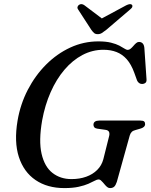

<svg xmlns="http://www.w3.org/2000/svg" viewBox="-20 -919 747 952"><path d="M467.5 -713.8Q505.3 -713.8 530.6 -707.4Q556 -701 571.8 -692.7Q587.6 -684.4 597.2 -678Q606.8 -671.6 613.1 -671.6Q620.5 -671.6 627.6 -677.5Q634.7 -683.4 641.4 -691.3Q648.1 -699.3 654.9 -705.2Q661.7 -711.1 668.8 -711.1Q680 -711.1 687 -704.2Q693.9 -697.4 695.7 -682.5L706.5 -525.8Q707.5 -513.9 701.4 -508.4Q695.2 -503 686.1 -502.6Q677.3 -502 670.2 -506.9Q663.1 -511.8 659.6 -520.1L645.6 -558.8Q630.6 -600.1 608.6 -625Q586.6 -649.9 557.8 -661Q529 -672.2 493.1 -672.2Q438 -672.2 389 -646.4Q340 -620.6 299.8 -573.5Q259.6 -526.4 231.2 -462.2Q202.8 -398.1 188.9 -321.7Q171.4 -220.7 186.2 -156.4Q201 -92.1 240.2 -61.6Q279.3 -31 334.5 -31Q374.7 -31 407.3 -42.7Q439.8 -54.3 461.9 -76.4Q484.1 -98.4 492.4 -129.6L519.9 -239.3Q524.7 -255.3 520.8 -264.5Q516.9 -273.7 502 -275.4L461.4 -281.2Q451.6 -282.8 447.5 -288.1Q443.4 -293.3 443.4 -300.4Q443.4 -310.7 450.9 -316Q458.5 -321.2 472.2 -321.2H675.6Q690 -321.2 694.9 -316.5Q699.8 -311.7 699.5 -302.8Q699.2 -295.1 692.8 -289.5Q686.4 -283.8 674.9 -280.9L652.1 -274.3Q639.5 -271.3 633.1 -264.8Q626.6 -258.2 623.3 -247.2L559.3 -17.3Q553.6 0 546 6.8Q538.4 13.6 525.4 13.6Q518.7 13.6 512.8 9.3Q506.9 5 501.5 -1.3Q496 -7.6 490.6 -14.1Q485.1 -20.7 479.8 -25Q474.5 -29.3 468.8 -29.3Q461.4 -29.3 449.5 -22.8Q437.6 -16.4 418.3 -7.8Q399.1 0.7 370 7.1Q340.9 13.6 299 13.6Q214.9 13.6 156.3 -26.2Q97.8 -66 73.5 -140.8Q49.3 -215.5 67 -320.4Q80.8 -402 117.6 -473.3Q154.5 -544.5 208.4 -598.6Q262.4 -652.7 328.6 -683.3Q394.8 -713.8 467.5 -713.8ZM501.5 -815.1 398.8 -892.7Q384.9 -903 372.1 -895.2Q367 -891.9 364.7 -885.6Q362.4 -879.3 367.2 -872.2L433 -770.7Q440 -761.2 446.4 -755.4Q452.9 -749.6 464.6 -749.6Q476.1 -749.6 485.2 -755.4Q494.3 -761.2 506.6 -770.7L625.4 -872.2Q634.5 -879.3 636.1 -885.6Q637.7 -891.9 634.3 -895.2Q630.2 -899.2 623 -898.4Q615.7 -897.6 605.8 -892.7L461.6 -815.1Z"/></svg>

Font: Fraunces
Style: Italic
Weight: 900
Italic angle: -16°
Version: Version 1.000;[0bf87f6ff]